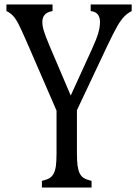

<svg xmlns="http://www.w3.org/2000/svg" viewBox="-20 -846 614 866"><path d="M235 -347 101 -656Q76 -713 63.5 -737.5Q51 -762 38 -775.5Q25 -789 9 -796V-826H217V-796Q171 -789 171 -747Q171 -729 177.5 -707.5Q184 -686 201 -645L299 -415L395 -625Q415 -669 423 -696Q431 -723 431 -747Q431 -769 420.5 -781.5Q410 -794 389 -796V-826H574V-796Q554 -786 539 -770Q524 -754 508.5 -727Q493 -700 462 -635L327 -349V-154Q327 -119 330 -98Q333 -77 339.5 -64Q346 -51 357.5 -43.5Q369 -36 393 -30V0H169V-30Q193 -36 204 -43Q215 -50 222 -63Q229 -76 232 -97Q235 -118 235 -154Z"/></svg>

Font: Myanglish
Style: Regular
Weight: 400
Designer: KyawKyaw ( MaYenGone)
Foundry: TattooFont3D
Version: Version 1.003 December 13, 2014